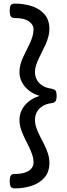

<svg xmlns="http://www.w3.org/2000/svg" viewBox="-20 -970 369 1065"><path d="M61 75Q46 75 40 66Q34 57 34 35Q34 12 40 3.5Q46 -5 61 -5Q97 -5 120.5 -13.5Q144 -22 155 -36.5Q166 -51 166 -68Q166 -91 158 -114Q150 -137 138.5 -160Q127 -183 115.5 -206.5Q104 -230 96 -254.5Q88 -279 88 -305Q88 -335 101.5 -361.5Q115 -388 140.5 -408Q166 -428 200 -438Q166 -448 140.5 -468Q115 -488 101.5 -514.5Q88 -541 88 -570Q88 -592 93.5 -612.5Q99 -633 108 -652.5Q117 -672 127 -691.5Q137 -711 146 -730.5Q155 -750 160.5 -769Q166 -788 166 -808Q166 -833 140.5 -851.5Q115 -870 61 -870Q46 -870 40 -879Q34 -888 34 -910Q34 -933 40 -941.5Q46 -950 61 -950Q114 -950 157.5 -935.5Q201 -921 227.5 -890Q254 -859 254 -809Q254 -787 248 -765.5Q242 -744 233 -724Q224 -704 214 -684.5Q204 -665 195 -645.5Q186 -626 180 -607.5Q174 -589 174 -570Q174 -547 184.5 -527.5Q195 -508 215.5 -495Q236 -482 266 -478Q281 -475 287.5 -468Q294 -461 294 -438Q294 -416 287.5 -408Q281 -400 266 -398Q236 -394 215.5 -381Q195 -368 184.5 -348.5Q174 -329 174 -305Q174 -283 182 -260Q190 -237 202 -214Q214 -191 226 -167Q238 -143 246 -118Q254 -93 254 -66Q254 -17 227.5 14Q201 45 157.5 60Q114 75 61 75Z"/></svg>

Font: Playwrite IT Moderna
Style: Regular
Weight: 400
Designer: Veronika Burian, José Scaglione
Foundry: TypeTogether
Version: Version 1.002